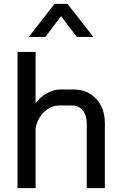

<svg xmlns="http://www.w3.org/2000/svg" viewBox="-20 -967 623 987"><path d="M70 -700H163V-436Q186 -468 221 -487.5Q256 -507 290 -507H358Q430 -507 474.5 -459Q519 -411 519 -333V0H426V-333Q426 -374 405 -399.5Q384 -425 350 -425H286Q243 -425 208 -392.5Q173 -360 163 -308V0H70ZM260 -947H327L460 -777H375L294 -884L213 -777H128Z"/></svg>

Font: Bai Jamjuree Medium
Style: Regular
Weight: 500
Version: Version 1.000; ttfautohint (v1.6)